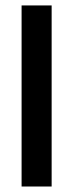

<svg xmlns="http://www.w3.org/2000/svg" viewBox="-20 -679 267 699"><path d="M168 0V-659.2H58.6V0Z"/></svg>

Font: Gemunu Libre
Style: Bold
Weight: 700
Designer: Pushpananda Ekanayake, Sol Matas, Kosala Senevirathne
Foundry: Mooniak
Version: Version 1.001